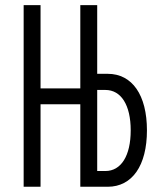

<svg xmlns="http://www.w3.org/2000/svg" viewBox="-20 -713 626 733"><path d="M70.3 0H134.8V-314.9H286.6V0H391.1C484.9 0 541 -81.1 541 -215.3C541 -350.1 484.9 -431.2 391.1 -431.2H351.1V-693.4H286.6V-375.5H134.8V-693.4H70.3ZM351.1 -60.1V-369.6H382.3C442.4 -369.6 479 -312 479 -215.3C479 -118.2 442.4 -60.1 382.3 -60.1Z"/></svg>

Font: Cascadia Code PL Light
Style: Regular
Weight: 300
Monospace: yes
Designer: Aaron Bell
Foundry: Saja Typeworks
Version: Version 2404.023